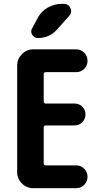

<svg xmlns="http://www.w3.org/2000/svg" viewBox="-20 -990 540 1010"><path d="M304.7 -969.7H315.4Q340.8 -969.7 350.6 -947.3Q360.4 -924.8 343.8 -906.2L280.3 -835Q240.2 -790 179.7 -790Q160.2 -790 149.4 -807.1Q138.7 -824.2 149.4 -841.8L178.7 -896.5Q197.3 -930.7 231.4 -950.2Q265.6 -969.7 304.7 -969.7ZM220.7 -610.4Q210 -610.4 210 -598.6V-456.1Q210 -445.3 220.7 -445.3H372.1Q396.5 -445.3 413.1 -428.7Q429.7 -412.1 429.7 -388.2Q429.7 -364.3 413.1 -347.2Q396.5 -330.1 372.1 -330.1H220.7Q210 -330.1 210 -319.3V-130.9Q210 -120.1 220.7 -120.1H379.9Q405.3 -120.1 422.9 -102.5Q440.4 -85 440.4 -60.1Q440.4 -35.2 422.9 -17.6Q405.3 0 379.9 0H155.3Q120.1 0 95.2 -24.9Q70.3 -49.8 70.3 -85V-644.5Q70.3 -679.7 95.2 -705.1Q120.1 -730.5 155.3 -730.5H379.9Q405.3 -730.5 422.9 -712.9Q440.4 -695.3 440.4 -669.9Q440.4 -644.5 422.9 -627.4Q405.3 -610.4 379.9 -610.4Z"/></svg>

Font: Rounded-X Mgen+ 2m bold
Style: Bold
Weight: 700
Designer: [Source Han Sans]
Ryoko NISHIZUKA  (kana & ideographs); Paul D. Hunt (Latin, Greek & Cyrillic); Wenlong ZHANG  (bopomofo
Version: Version 1.059.20150602